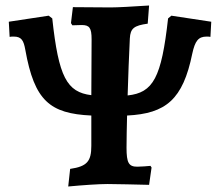

<svg xmlns="http://www.w3.org/2000/svg" viewBox="-20 -669 797 698"><path d="M603 -612 591 -602C567 -386 537 -332 444 -322C446 -392 449 -466 452 -529C454 -566 467 -576 517 -583L522 -649C460 -645 408 -642 382 -642C341 -642 287 -643 245 -643L238 -585L243 -577L277 -578C305 -578 313 -568 313 -526L312 -323C223 -334 193 -389 170 -602L157 -612L12 -590L15 -535C20 -536 25 -536 30 -536C58 -536 66 -522 72 -488C105 -303 161 -256 312 -249V-139C312 -83 297 -64 235 -55L228 9C281 4 339 0 371 0C404 0 477 2 522 3L531 -60L527 -66C515 -65 494 -63 479 -63C448 -63 440 -77 440 -132C440 -165 441 -205 442 -249C583 -256 645 -307 679 -474C689 -520 701 -536 731 -536C735 -536 740 -536 745 -535L748 -590Z"/></svg>

Font: Alegreya SC
Style: Bold
Weight: 700
Designer: Juan Pablo del Peral
Foundry: Huerta Tipografica
Version: Version 2.007;PS 002.007;hotconv 1.0.88;makeotf.lib2.5.64775